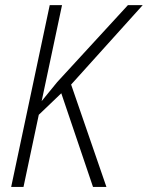

<svg xmlns="http://www.w3.org/2000/svg" viewBox="-20 -734 581 754"><path d="M23.9 0 175.3 -713.9H223.6L143.6 -336.9L204.6 -411.6L482.4 -713.9H540.5L259.3 -401.9L397.9 0H345.2L220.7 -367.7L132.3 -283.2L72.3 0Z"/></svg>

Font: Open Sans SemiCondensed Light
Style: Italic
Weight: 300
Width: 4
Italic angle: -12°
Designer: Monotype Design Team
Foundry: Monotype Imaging Inc.
Version: Version 3.000